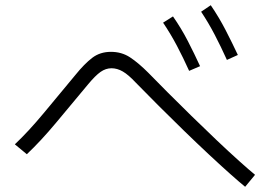

<svg xmlns="http://www.w3.org/2000/svg" viewBox="-20 -785 1040 737"><path d="M851 -555Q828 -606 804 -652Q780 -698 752 -740L789 -765Q821 -718 846 -669.5Q871 -621 893 -574ZM706 -513Q683 -564 659 -609.5Q635 -655 606 -698L644 -722Q676 -676 701 -627.5Q726 -579 748 -531ZM959 -114 921 -68Q900 -85 864 -117Q828 -149 782.5 -191.5Q737 -234 687.5 -282Q638 -330 590 -378Q542 -426 501 -468Q473 -498 451.5 -510.5Q430 -523 408 -523Q386 -523 366 -509Q346 -495 317 -460Q253 -383 194.5 -313Q136 -243 83 -193L37 -231Q89 -280 148 -351Q207 -422 270 -498Q304 -540 334 -563Q364 -586 406 -586Q447 -586 479 -565Q511 -544 549 -506Q579 -475 622.5 -431.5Q666 -388 715 -340Q764 -292 811.5 -247Q859 -202 898 -167Q937 -132 959 -114Z"/></svg>

Font: Murecho Light
Style: Regular
Weight: 300
Designer: Neil Summerour
Foundry: Positype
Version: Version 1.010; ttfautohint (v1.8.3)